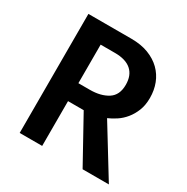

<svg xmlns="http://www.w3.org/2000/svg" viewBox="-147 -755 855 880"><g transform="rotate(30 280.0 -315.0)"><path d="M73 -630H300Q352 -630 391 -615Q430 -600 456.5 -574Q483 -548 496.5 -513Q510 -478 510 -437Q510 -399 498.5 -370Q487 -341 469 -319Q451 -297 429 -282.5Q407 -268 386 -259L545 0H406L275 -237H192V0H73ZM192 -332H253Q310 -332 347 -355.5Q384 -379 384 -434Q384 -484 354.5 -510Q325 -536 268 -536H192Z"/></g></svg>

Font: Mukta Vaani SemiBold
Style: Regular
Weight: 600
Designer: Noopur Datye, Girish Dalvi, Yashodeep Gholap, Pallavi Karambelkar
Foundry: Ek Type
Version: Version 2.538;PS 1.000;hotconv 16.6.51;makeotf.lib2.5.65220;